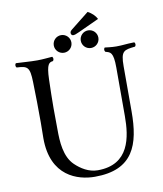

<svg xmlns="http://www.w3.org/2000/svg" viewBox="-93 -925 854 1009"><g transform="rotate(-10 334.0 -420.0)"><path d="M238 -707C238 -681 259 -660 285 -660C311 -660 332 -681 332 -707C332 -733 311 -754 285 -754C259 -754 238 -733 238 -707ZM382 -707C382 -681 403 -660 429 -660C455 -660 476 -681 476 -707C476 -733 455 -754 429 -754C403 -754 382 -733 382 -707ZM180.5 -269C180.5 -313.5 179.4 -352.5 179.6 -383C179.9 -433.1 180.7 -475.1 182.5 -536C185 -619 199 -624.5 219.5 -627C225.5 -633 225.5 -644 219.5 -650C200 -649 170.8 -645 139.5 -645C95 -645 62.5 -649 25.5 -650C19.5 -644 19.5 -633 25.5 -627C83 -624 95.5 -619 97.5 -536C99.5 -453 100.5 -404 100.5 -321C100.5 -278 99.5 -269.2 99.5 -236C99.5 -32 241.5 10 331.5 10C536.5 10 580.5 -117 580.5 -295V-536C580.5 -619 597.5 -620 657.5 -627C663.5 -633 663.5 -644 657.5 -650C608.5 -649 598.4 -645 560.5 -645C536.6 -645 509 -649 499.5 -650C493.5 -644 493.5 -633 499.5 -627C524.5 -620.5 541.5 -619 541.5 -536V-277C541.5 -165 521.5 -21 352.5 -21C304.5 -21 263.6 -47.1 233.5 -76C184.5 -123 180.5 -204 180.5 -269ZM443.6 -849.9 348.1 -774.2C338.1 -766.3 336.5 -761.9 336.5 -755.7C336.5 -748.7 341.2 -742.5 348.1 -742.5C355 -742.5 364.2 -745.1 380.4 -753L491.3 -804.1C481.5 -822.9 465.7 -838.2 443.6 -849.9Z"/></g></svg>

Font: Libertinus Serif Display
Style: Regular
Weight: 400
Designer: Philipp H. Poll
Foundry: Khaled Hosny
Version: Version 6.1